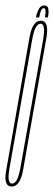

<svg xmlns="http://www.w3.org/2000/svg" viewBox="-43 -682 198 705"><path d="M0 3Q-7.5 3 -12.5 -0.5Q-28.5 -11.5 -20 -58Q-9.5 -119 22.5 -300.5Q54.5 -482 65.2 -544Q76 -606 107 -606Q114 -606 119 -602.5Q135.5 -591.5 127.5 -544Q116.5 -482 84.5 -300.5Q52.5 -119 41.8 -58Q31 3 0 3ZM1.5 -8Q21.5 -8 31.8 -65Q42 -122 73.5 -300.5Q105 -479 115.5 -537Q124 -587 110.5 -594Q108.5 -595 105.5 -595Q85.5 -595 75.2 -537Q65 -479 33.5 -300.5Q2 -122 -8 -65Q-17 -16.5 -3.5 -9Q-1.5 -8 1.5 -8ZM120 -662Q132.5 -662 134.5 -649.2Q136.5 -636.5 133 -618H122Q125.5 -638 124 -645Q122.5 -652 118 -652Q112 -652 108.2 -644.8Q104.5 -637.5 101 -618H89Q92.5 -636.5 99.8 -649.2Q107 -662 120 -662Z"/></svg>

Font: Anybody UltraCondensed Thin
Style: Italic
Weight: 100
Width: 1
Italic angle: -10°
Designer: Tyler Finck
Foundry: Etcetera Type Company
Version: Version 1.010; ttfautohint (v1.8.3) -l 8 -r 50 -G 200 -x 14 